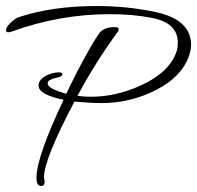

<svg xmlns="http://www.w3.org/2000/svg" viewBox="-20 -545 654 637"><path d="M117 72Q101 72 101 45Q101 -24 191 -214Q108 -231 108 -261Q108 -281 133 -294Q155 -305 176 -305Q187 -305 187 -298Q187 -294 180.5 -291Q174 -288 163 -286Q153 -284 145.5 -279.5Q138 -275 138 -268Q138 -251 200 -234Q219 -274 237.5 -310Q256 -346 275 -379Q276 -381 286.5 -399Q297 -417 309 -434Q324 -455 360 -455Q374 -455 374 -448Q374 -447 372 -441Q300 -344 237 -227Q260 -224 281 -224Q365 -224 446 -261Q541 -304 565 -372Q568 -380 569 -388Q570 -396 570 -403Q570 -470 482 -486Q421 -498 344 -498Q261 -498 179.5 -483.5Q98 -469 18 -440Q14 -439 11.5 -438.5Q9 -438 7 -438Q0 -438 0 -444Q0 -456 17 -471Q31 -485 45 -489Q155 -525 301 -525Q405 -525 501 -504Q614 -478 614 -396Q614 -372 600 -342Q568 -277 478 -237Q401 -203 318 -203Q296 -203 273 -204.5Q250 -206 227 -208Q126 -17 126 43Q126 48 127 51Q128 53 128 55Q128 57 128 58Q128 72 117 72Z"/></svg>

Font: Corinthia
Style: Regular
Weight: 400
Designer: Robert E. Leuschke
Foundry: Robert E. Leuschke
Version: Version 1.013; ttfautohint (v1.8.3)